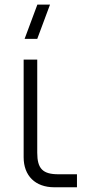

<svg xmlns="http://www.w3.org/2000/svg" viewBox="-20 -792 378 812"><path d="M137.5 -627.5 191.5 -772.5H138L84 -627.5ZM305.5 -55H227C160.5 -55 137.5 -79 137.5 -146V-540H80V-127C80 -48.5 129.5 0 209.5 0H305.5Z"/></svg>

Font: Vela Sans Light
Style: Regular
Weight: 300
Designer: Principal design: Mikhail Sharanda - project Manrope.
Design modification: Ravid Balaliev
Foundry: Mikhail Sharanda
Version: Version 1.001